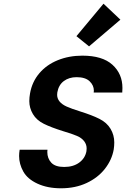

<svg xmlns="http://www.w3.org/2000/svg" viewBox="-20 -1008 680 1035"><path d="M392 -813 538 -988 629 -902 460 -758ZM309 7Q236 7 182 -18Q128 -43 105.5 -83.5Q83 -124 83 -167Q83 -183 86 -201H236Q235 -195 235 -189Q235 -154 256.5 -131Q278 -108 326 -108Q375 -108 407 -131.5Q439 -155 446 -193Q447 -201 447 -208Q447 -229 434 -246.5Q421 -264 394.5 -275.5Q368 -287 320 -301Q256 -321 216.5 -340.5Q177 -360 157.5 -393Q138 -426 138 -463Q138 -483 142 -505Q153 -567 192 -613Q231 -659 291.5 -683.5Q352 -708 424 -708Q532 -708 586 -659Q640 -610 640 -534Q640 -522 639 -509H485Q486 -514 486 -519Q486 -548 463 -570Q440 -592 393 -592Q352 -592 324 -571Q296 -550 289 -510Q288 -503 288 -497Q288 -477 301 -461Q314 -445 339.5 -433.5Q365 -422 413 -407Q477 -387 516.5 -367Q556 -347 576 -313.5Q596 -280 596 -240Q596 -222 593 -202Q583 -146 545.5 -98Q508 -50 447 -21.5Q386 7 309 7Z"/></svg>

Font: Fz Poppins SemBd
Style: Italic
Weight: 600
Italic angle: -10°
Designer: Ninad Kale (Devanagari), Jonny Pinhorn (Latin)
Foundry: Indian Type Foundry
Version: Vit hóa bi Vntype.Com & FontZin.Com